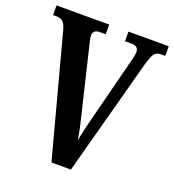

<svg xmlns="http://www.w3.org/2000/svg" viewBox="-131 -816 832 918"><g transform="rotate(20 285.5 -357.0)"><path d="M70 -615Q62 -645 49.5 -655Q37 -665 20 -665H0V-714H268V-665H238Q204 -665 204 -635Q204 -624 207.5 -610Q211 -596 214 -583L289 -271Q297 -239 304.5 -205Q312 -171 316 -142Q321 -171 328.5 -202.5Q336 -234 345 -269L423 -574Q428 -592 431.5 -607.5Q435 -623 435 -635Q435 -665 401 -665H366V-714H571V-665H549Q527 -665 516 -651Q505 -637 492 -590L333 0H234Z"/></g></svg>

Font: Noto Serif Thai ExtraCondensed
Style: Bold
Weight: 700
Width: 2
Designer: Monotype Design Team
Foundry: Monotype Imaging Inc.
Version: Version 2.002; ttfautohint (v1.8.4.7-5d5b)